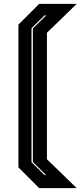

<svg xmlns="http://www.w3.org/2000/svg" viewBox="-20 -770 432 990"><path d="M182 200 75 93V-643L182 -750H375.5L222 -601V51L375.5 200ZM209.5 132.5 218 133 149.5 65V-623L218 -690.5H209.5L142.5 -624.5V66.5Z"/></svg>

Font: Tourney Thin ExtraBold
Style: Regular
Weight: 800
Version: Version 1.015